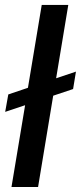

<svg xmlns="http://www.w3.org/2000/svg" viewBox="-20 -747 323 767"><path d="M283.4 -460.9 272 -391.3 192.5 -364.7 132.1 0H25.9L80.3 -326.7L0.7 -300.1L13.1 -369.7L91.6 -396.3L146.7 -727.3H252.8L204.2 -434.3Z"/></svg>

Font: Karasuma Gothic
Style: Medium Italic
Weight: 500
Italic angle: 9.39998°
Designer: Rasmus Andersson / Ryoko Nishizuka
Foundry: Genbu
Version: Version 1.00